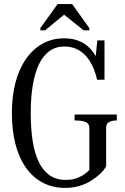

<svg xmlns="http://www.w3.org/2000/svg" viewBox="-20 -907 610 937"><path d="M498 -283V-95Q488 -77 469 -59Q450 -41 424.5 -25Q399 -9 367.5 0.5Q336 10 299 10Q237 10 188.5 -15.5Q140 -41 106 -89.5Q72 -138 55 -205Q38 -272 38 -355Q38 -437 55.5 -504Q73 -571 107 -619.5Q141 -668 188 -694Q235 -720 294 -720Q340 -720 375 -703Q410 -686 433.5 -654Q457 -622 467 -578L443 -593L455 -710H490V-518H454Q441 -573 418.5 -608.5Q396 -644 365 -662Q334 -680 294 -680Q252 -680 221 -657.5Q190 -635 170 -593Q150 -551 140 -491Q130 -431 130 -355Q130 -279 139.5 -218.5Q149 -158 169.5 -116Q190 -74 222.5 -51.5Q255 -29 301 -29Q333 -29 356 -38Q379 -47 393.5 -58Q408 -69 416 -77V-283Q416 -305 397 -312Q378 -319 350 -319H344V-348H550V-319H545Q529 -319 513.5 -312Q498 -305 498 -283ZM332 -887H261L177 -770V-759H200L297 -839H288L388 -759H416V-770Z"/></svg>

Font: Roboto Serif 120pt ExtraCondensed
Style: Regular
Weight: 400
Width: 2
Designer: Greg Gazdowicz
Foundry: Commercial Type
Version: Version 1.008